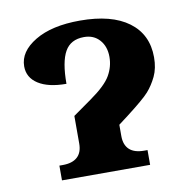

<svg xmlns="http://www.w3.org/2000/svg" viewBox="-67 -615 683 682"><g transform="rotate(-10 275.0 -274.0)"><path d="M252.9 -265.1Q309.1 -304.7 327.1 -336.2Q345.2 -367.7 345.2 -402.8Q345.2 -440.4 324.2 -464.1Q303.2 -487.8 268.1 -487.8Q219.7 -487.8 199 -450.9Q178.2 -414.1 178.2 -335Q113.3 -335 77.1 -358.2Q41 -381.3 41 -421.9Q41 -475.1 101.6 -511.5Q162.1 -547.9 264.2 -547.9Q377.9 -547.9 439.5 -502.2Q501 -456.5 501 -374Q501 -334.5 487.1 -305.4Q473.1 -276.4 454.1 -254.9Q435.1 -233.4 372.1 -185.1L337.9 -159.2V-118.2Q337.9 -86.4 355.7 -69.8Q373.5 -53.2 409.2 -53.2H420.9V0H103V-53.2H115.2Q149.9 -53.2 168 -69.6Q186 -85.9 186 -118.2V-217.8Z"/></g></svg>

Font: Droid Serif
Style: Bold
Weight: 700
Designer: Monotype Design team
Foundry: Monotype Imaging Inc.
Version: Version 1.03